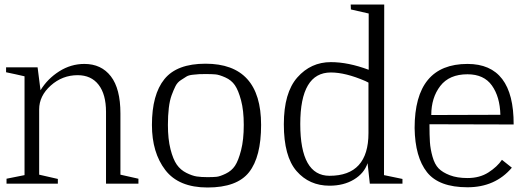

<svg xmlns="http://www.w3.org/2000/svg" viewBox="-20 -816 2350 853"><path d="M515 -40 595 -22V0H451V-319Q451 -397 418 -439.5Q385 -482 325 -482Q257 -482 205.5 -436Q154 -390 154 -330V-40L237 -21V0H9V-22L89 -38V-477Q81 -479 51.5 -485.5Q22 -492 7 -495V-517H147L160 -415Q191 -466 243 -499Q295 -532 355 -532Q430 -532 472.5 -477Q515 -422 515 -312Z M726 -261Q726 -198 737.5 -153Q749 -108 765.5 -84.5Q782 -61 808 -48Q834 -35 854 -32Q874 -29 902 -29Q927 -29 942 -30.5Q957 -32 983 -44.5Q1009 -57 1024 -79.5Q1039 -102 1051 -148.5Q1063 -195 1063 -261Q1063 -325 1051 -370Q1039 -415 1023.5 -437.5Q1008 -460 981 -472Q954 -484 937.5 -485.5Q921 -487 893 -487Q874 -487 865 -486.5Q856 -486 837 -484Q818 -482 808.5 -476Q799 -470 783.5 -460Q768 -450 759.5 -433Q751 -416 742.5 -393Q734 -370 730 -336.5Q726 -303 726 -261ZM893 -533Q1140 -533 1140 -261Q1140 -119 1086.5 -51Q1033 17 902 17Q774 17 714.5 -60.5Q655 -138 655 -261Q655 -396 710.5 -464.5Q766 -533 893 -533Z M1617 -449 1603 -456Q1515 -494 1450 -494Q1314 -494 1314 -265Q1314 -35 1444 -35Q1617 -35 1617 -225ZM1618 -756 1539 -774Q1539 -780 1538.5 -786.5Q1538 -793 1538 -796H1687L1686 -38L1768 -21V0H1623L1613 -91Q1598 -46 1552.5 -18.5Q1507 9 1444 9Q1354 9 1297.5 -56Q1241 -121 1241 -264Q1241 -404 1301 -472Q1361 -540 1450 -540Q1527 -540 1618 -506Z M1896 -305 2203 -306Q2201 -386 2165.5 -436Q2130 -486 2057 -486Q1976 -486 1936 -434Q1896 -382 1896 -305ZM2057 -25Q2111 -25 2150 -50Q2189 -75 2210 -106L2254 -71Q2180 16 2057 16Q1930 16 1877 -51Q1824 -118 1822 -247Q1822 -532 2057 -532Q2263 -532 2262 -263L1888 -264Q1888 -215 1890 -184.5Q1892 -154 1901.5 -120Q1911 -86 1928.5 -68Q1946 -50 1978.5 -37.5Q2011 -25 2057 -25Z"/></svg>

Font: Afta serif
Style: Regular
Weight: 400
Designer: parq.ink
Foundry: Oriol Esparraguera Font
Version: Version 1.000